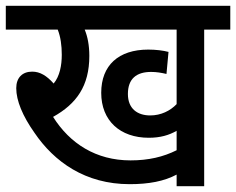

<svg xmlns="http://www.w3.org/2000/svg" viewBox="-20 -642 814 662"><path d="M684 -540H774V-622H0V-540H179C189 -515 193 -485 193 -453C193 -417 186 -379 165 -354C141 -381 118 -395 91 -395C57 -395 36 -374 36 -338C36 -295 58 -242 99 -184C167 -84 274 -7 427 -7C493 -7 546 -17 589 -40V0H684ZM498 -244C454 -244 421 -267 421 -318C421 -370 450 -394 501 -394C520 -394 537 -391 554 -387L561 -463C542 -468 517 -471 491 -471C389 -471 329 -417 329 -322C329 -226 394 -167 493 -167C533 -167 563 -176 589 -191V-124C543 -101 492 -89 430 -89C311 -89 221 -147 163 -239C244 -284 288 -346 288 -449C288 -486 282 -516 272 -540H589V-283C567 -260 535 -244 498 -244Z"/></svg>

Font: Noto Sans Devanagari SemiCondensed Medium
Style: Regular
Weight: 500
Width: 4
Designer: Jelle Bosma - Monotype Design Team
Foundry: Monotype Imaging Inc.
Version: Version 2.004